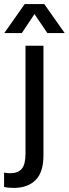

<svg xmlns="http://www.w3.org/2000/svg" viewBox="-42 -732 337 941"><path d="M25 189Q-3 189 -22 184V114Q-7 117 7 117Q46 117 64.5 95.5Q83 74 83 21V-508H171V29Q171 112 132.5 150.5Q94 189 25 189ZM190 -570 127 -663 65 -570H-21L79 -712H175L275 -570Z"/></svg>

Font: CST
Style: Regular
Weight: 400
Version: Version 1.00